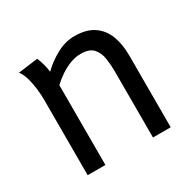

<svg xmlns="http://www.w3.org/2000/svg" viewBox="-118 -639 783 769"><g transform="rotate(-30 273.5 -254.5)"><path d="M138 -505Q145 -488 150 -470Q155 -452 157 -434Q187 -464 228 -486.5Q269 -509 312 -509Q367 -509 400.5 -486Q434 -463 449 -423.5Q464 -384 464 -332V0H382V-305Q382 -336 377.5 -366Q373 -396 355.5 -415.5Q338 -435 298 -435Q274 -435 249 -425.5Q224 -416 202 -401Q180 -386 162 -369V0H80V-352Q80 -372 77 -398.5Q74 -425 67 -450.5Q60 -476 47 -493Z"/></g></svg>

Font: Rosario Light Light
Style: Regular
Weight: 300
Version: Version 1.101; ttfautohint (v1.8.1.43-b0c9)